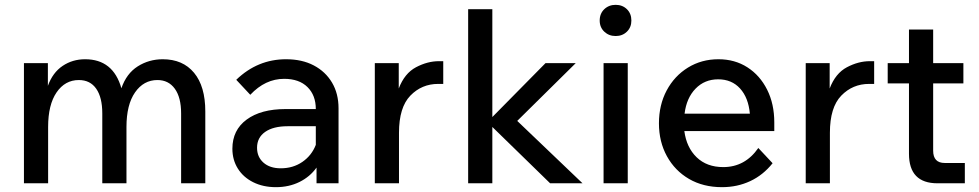

<svg xmlns="http://www.w3.org/2000/svg" viewBox="-20 -758 4048 794"><path d="M829 0H729V-289Q729 -355 703 -391Q677 -427 631 -427Q574 -427 538.5 -376Q503 -325 503 -233V0H403V-289Q403 -355 378 -391Q353 -427 306 -427Q249 -427 214 -376Q179 -325 179 -233V0H79V-497H178V-403Q198 -458 239 -485.5Q280 -513 332 -513Q448 -513 482 -393Q503 -454 549.5 -483.5Q596 -513 653 -513Q736 -513 782.5 -457Q829 -401 829 -297Z M1121 16Q1068 16 1027 -4.5Q986 -25 963.5 -61Q941 -97 941 -143Q941 -220 1000 -263.5Q1059 -307 1161 -307H1286Q1286 -364 1251.5 -398Q1217 -432 1155 -432Q1077 -432 1015 -366L957 -428Q1045 -513 1163 -513Q1229 -513 1277.5 -487.5Q1326 -462 1353 -416.5Q1380 -371 1380 -310V0H1289V-65Q1262 -27 1218.5 -5.5Q1175 16 1121 16ZM1141 -62Q1192 -62 1230.5 -88.5Q1269 -115 1286 -159V-236H1170Q1110 -236 1076.5 -212.5Q1043 -189 1043 -147Q1043 -109 1069.5 -85.5Q1096 -62 1141 -62Z M1813 -505V-411H1792Q1724 -411 1677 -362.5Q1630 -314 1630 -209V0H1530V-497H1629V-392Q1653 -455 1700.5 -480Q1748 -505 1795 -505Z M2016 0H1916V-720H2016V-274L2236 -497H2361L2119 -258L2389 0H2255L2016 -233Z M2591 -673Q2591 -645 2572.5 -627Q2554 -609 2526 -609Q2498 -609 2479 -627Q2460 -645 2460 -673Q2460 -702 2479 -720Q2498 -738 2526 -738Q2554 -738 2572.5 -720Q2591 -702 2591 -673ZM2576 0H2476V-497H2576Z M3116 -146 3175 -83Q3136 -34 3082.5 -9Q3029 16 2966 16Q2888 16 2829.5 -18Q2771 -52 2738 -112Q2705 -172 2705 -248Q2705 -324 2737 -384Q2769 -444 2825 -478.5Q2881 -513 2951 -513Q3019 -513 3071 -479.5Q3123 -446 3152.5 -387Q3182 -328 3182 -252V-216H2810Q2819 -148 2861 -107.5Q2903 -67 2971 -67Q3061 -67 3116 -146ZM2950 -430Q2894 -430 2856.5 -391.5Q2819 -353 2811 -288H3081Q3075 -354 3040.5 -392Q3006 -430 2950 -430Z M3595 -505V-411H3574Q3506 -411 3459 -362.5Q3412 -314 3412 -209V0H3312V-497H3411V-392Q3435 -455 3482.5 -480Q3530 -505 3577 -505Z M3970 0H3857Q3739 0 3739 -122V-413H3651V-497H3739V-636H3839V-497H3964V-413H3839V-135Q3839 -84 3887 -84H3970Z"/></svg>

Font: Wix Madefor Text Medium
Style: Regular
Weight: 500
Designer: Dalton Maag Ltd
Foundry: Dalton Maag Ltd
Version: Version 3.100